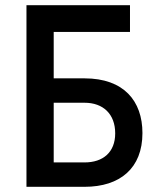

<svg xmlns="http://www.w3.org/2000/svg" viewBox="-20 -720 628 740"><path d="M82 0H306C443 0 529 -72 529 -207C529 -331 457 -418 306 -418H187V-597H481V-700H82ZM306 -94H187V-324H306C377 -324 424 -281 424 -206C424 -133 377 -94 306 -94Z"/></svg>

Font: Finlandica Medium
Style: Regular
Weight: 500
Designer: Niklas Ekholm, Juho Hiilivirta, Jaakko Suomalainen
Foundry: Helsinki Type Studio
Version: Version 2.000;Glyphs 3.2 (3202)